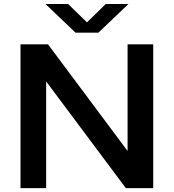

<svg xmlns="http://www.w3.org/2000/svg" viewBox="-20 -968 894 988"><path d="M85.5 0V-740H227L636.5 -191V-740H768.5V0H627.5L217.5 -549V0ZM368.5 -800 214 -947.5H330.5L427.5 -853L524.5 -947.5H641L486.5 -800Z"/></svg>

Font: Encode Sans Expanded SemiBold
Style: Regular
Weight: 600
Width: 7
Designer: Multiple Designers
Foundry: Impallari Type
Version: Version 3.000; ttfautohint (v1.8.3) -l 8 -r 50 -G 200 -x 14 